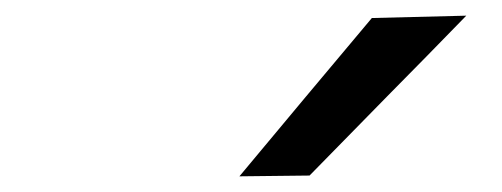

<svg xmlns="http://www.w3.org/2000/svg" viewBox="-20 -798 640 245"><path d="M285.5 -573Q328.5 -624.5 370.2 -674.5Q412 -724.5 454.5 -775L575 -778Q524 -725.5 474 -675Q424 -624 375 -574Z"/></svg>

Font: Heraclito Medium
Style: Italic
Weight: 500
Italic angle: -12°
Designer: Kostas Bartsokas (font) & Cristiano Sobral (main changes)
Foundry: Kostas Bartsokas (font) & Cristiano Sobral (main changes)
Version: Version 1.00;July 8, 2020;FontCreator 13.0.0.2655 64-bit